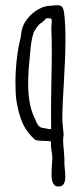

<svg xmlns="http://www.w3.org/2000/svg" viewBox="-20 -523 309 722"><path d="M197.3 -503.4 182.1 -502.4C161.1 -501 156.7 -501 140.1 -495.6C121.6 -488.3 99.6 -474.1 82.5 -451.7C63 -427.2 61 -407.2 59.1 -392.1L57.6 -381.3C45.4 -335.4 38.1 -271.5 38.1 -212.4C38.1 -188.5 39.1 -166 41.5 -146C43.5 -133.3 45.4 -124 49.3 -106.9C62 -58.1 75.7 -31.7 109.9 1C116.2 6.3 130.4 6.3 145.5 6.8C156.2 7.3 166.5 6.8 171.9 9.8C171.4 13.7 171.4 17.6 171.4 21C171.4 29.3 172.4 36.6 173.8 43.5C174.8 49.8 175.8 56.2 176.8 66.4C177.2 72.3 176.3 83.5 175.3 94.7C174.8 106 173.8 119.6 173.8 131.3C173.8 160.6 180.2 183.6 207.5 177.2L207 177.7C221.7 174.3 225.6 158.2 225.6 139.2C225.6 127.4 224.1 115.7 223.1 106.9C222.7 100.6 222.2 96.7 222.2 94.2C222.7 73.7 221.2 55.2 219.7 39.6C218.8 27.3 217.3 17.1 217.3 5.9C217.3 -1 217.8 -7.3 219.2 -14.6C219.2 -23.9 218.3 -27.3 217.3 -37.6C215.8 -51.3 214.4 -68.4 214.4 -76.7C214.4 -117.2 217.3 -163.6 220.2 -213.4C223.1 -265.6 226.1 -320.8 226.1 -372.6C226.1 -410.2 225.1 -445.3 220.7 -476.6C217.3 -499 210 -502.4 197.8 -503.4ZM157.2 -454.6C159.7 -454.6 162.1 -454.1 166.5 -454.1C173.8 -454.6 174.8 -449.2 174.8 -443.8C174.8 -443.8 174.3 -435.5 173.8 -430.7C173.3 -425.8 172.9 -421.9 172.9 -417C174.3 -389.6 174.8 -360.8 174.8 -329.6C174.8 -295.4 174.3 -258.8 173.3 -222.2C172.9 -180.7 171.9 -138.2 171.9 -97.7C171.9 -78.1 171.9 -57.1 172.4 -38.1C165 -36.1 161.6 -38.1 156.7 -39.1C152.3 -40 148.9 -41.5 144 -41.5C125 -42.5 119.6 -56.6 111.3 -77.1L106.4 -87.4C91.3 -122.1 85.9 -164.6 85.9 -209.5C85.9 -238.3 87.9 -270 91.3 -300.8C92.3 -308.1 92.8 -315.9 93.3 -322.8C95.7 -350.1 98.1 -375.5 106 -398.9L105.5 -398.4C108.9 -406.2 123 -431.2 136.2 -437.5C139.2 -439.5 145.5 -445.3 149.9 -449.7C152.8 -452.6 153.3 -453.6 154.8 -454.6Z"/></svg>

Font: Amatic Mod Bold ONEptTWO
Style: Bold
Weight: 700
Designer: David Occhino Design
Foundry: David Occhino Design
Version: Version 1.2